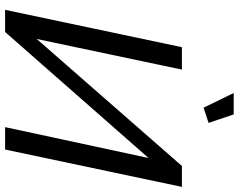

<svg xmlns="http://www.w3.org/2000/svg" viewBox="-114 -844 958 771"><g transform="rotate(90 365.5 -459.0)"><path d="M354 -918H440L474 -817L413 -797ZM20 0 170 -710H260L137 -127L647 -710H731L581 0H491L615 -576L109 0Z"/></g></svg>

Font: Raleway-v4020 Medium
Style: Italic
Weight: 500
Italic angle: -12°
Designer: Matt McInerney, Pablo Impallari, Rodrigo Fuenzalida
Foundry: Matt McInerney, Pablo Impallari, Rodrigo Fuenzalida
Version: Version 4.020;PS 004.020;hotconv 1.0.88;makeotf.lib2.5.64775